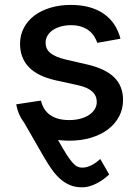

<svg xmlns="http://www.w3.org/2000/svg" viewBox="-20 -573 576 797"><path d="M47.2 -139.9 149.9 -155.5Q159.4 -115.1 189.3 -94.8Q219.1 -74.6 267 -74.6Q293.3 -74.6 314.5 -80.4Q335.6 -86.3 350.5 -96.4Q365.4 -106.5 373.6 -120.2Q381.7 -133.9 381.7 -149.9Q381.7 -175.4 363.1 -192.8Q344.5 -210.2 304.7 -219.1L212.4 -239.3Q135.7 -256.4 99.4 -294.7Q63.2 -333.1 63.2 -391Q63.2 -427.2 78.8 -457Q94.5 -486.9 122.3 -508Q150.2 -529.1 188.9 -540.8Q227.6 -552.6 273.8 -552.6Q318.2 -552.6 352.8 -542.6Q387.4 -532.7 413 -514.2Q438.6 -495.7 455.3 -470Q471.9 -444.2 480.1 -412.3L383.9 -395.2Q379.3 -409.1 370.9 -422.2Q362.6 -435.4 349.4 -445.7Q336.3 -456 318 -462.2Q299.7 -468.4 274.9 -468.4Q252.1 -468.4 232.8 -463.1Q213.4 -457.7 199.4 -448.2Q185.4 -438.6 177.4 -425.4Q169.4 -412.3 169.4 -396.7Q169 -369 189.5 -352.5Q209.9 -335.9 255 -325.3L341.6 -305.4Q417.3 -288 454 -252Q490.8 -215.9 490.8 -157.7Q490.8 -120.7 474.4 -89.7Q458.1 -58.6 428.6 -36.2Q399.1 -13.8 358.1 -1.4Q317.1 11 267.8 11Q255.3 11 243.8 10.3Q232.2 9.6 220.9 8.2Q240.8 43.7 255 66.1Q269.2 88.4 280.2 101Q291.2 113.6 300.8 118.3Q310.4 122.9 321.4 122.9Q332.7 122.9 343.4 119.5Q354 116.1 363.6 110.8Q373.2 105.5 381.4 99.3Q389.6 93 396.3 87L433.2 151.3Q423.7 160.2 411.2 169.6Q398.8 179 384.2 186.8Q369.7 194.6 353.3 199.6Q337 204.5 319.6 204.5Q293 204.5 271.3 195.7Q249.6 186.8 231 170.6Q212.4 154.5 196.4 132.1Q180.4 109.7 164.8 83.1L79.5 -65Q55 -96.9 47.2 -139.9Z"/></svg>

Font: Cannonade Med
Style: Regular
Weight: 500
Designer: Rasmus Andersson
Foundry: rsms
Version: Version 3.012;git-f93a4a705